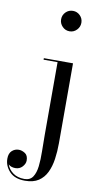

<svg xmlns="http://www.w3.org/2000/svg" viewBox="-183 -808 588 1115"><g transform="rotate(10 111.0 -250.0)"><path d="M93.5 -700Q93.5 -725 111 -742.5Q128.5 -760 153.5 -760Q178 -760 195.5 -742.5Q213 -725 213 -700Q213 -675.5 195.5 -657.5Q178 -639.5 153.5 -639.5Q128.5 -639.5 111 -657.5Q93.5 -675.5 93.5 -700ZM206 -460V11.5Q206 60.5 199.5 105.2Q193 150 176.2 184.8Q159.5 219.5 128.8 239.8Q98 260 49.5 260Q-11.5 260 -42.5 226.8Q-73.5 193.5 -73.5 151Q-73.5 120 -56.5 104.5Q-39.5 89 -16.5 89Q2 89 20.5 101Q39 113 39 143Q39 162 22.8 179.8Q6.5 197.5 -18.5 197.5Q-44 197.5 -59.5 183Q-49.5 212 -23 231.2Q3.5 250.5 44 250.5Q77.5 250.5 93.5 226.5Q109.5 202.5 114 162.8Q118.5 123 117.5 75.2Q116.5 27.5 116.5 -20V-451H34V-460Z"/></g></svg>

Font: Bodoni* 24pt
Style: Regular
Weight: 400
Version: Version 2.3